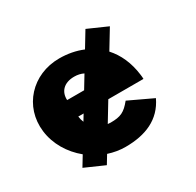

<svg xmlns="http://www.w3.org/2000/svg" viewBox="-140 -746 968 949"><g transform="rotate(-30 344.0 -271.0)"><path d="M299.3 -330H202.4C199.6 -377 229.2 -413 290.2 -413C309.4 -413 327.1 -409 342.5 -401.3ZM239.8 -232 218.6 -197.1C214.2 -207.4 211 -219 209.4 -232ZM380.7 -232H581.4C581.7 -238 580.3 -249 579.5 -256C570.3 -330.1 542.9 -389.3 502.8 -433.3L567.8 -540.3L456.6 -589.4L404 -502.6C363.6 -519.5 318.5 -528 271.1 -528C116.1 -528 4 -406 22.5 -256C31.9 -178.8 74.6 -108.9 135.1 -59.4L100.4 -2.2L211.5 46.8L240.5 -1C271.6 9.3 304.4 15 337.7 15C451.7 15 541.2 -22 587.3 -119L451.4 -183C414.1 -137 390.4 -126 333.4 -126C328.2 -126 322.7 -126.4 317.1 -127.1Z"/></g></svg>

Font: Hussar
Style: BdOpOblOne
Weight: 700
Foundry: Cannot Into Space Fonts
Version: Version 2.00